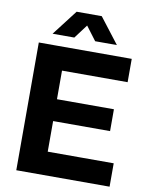

<svg xmlns="http://www.w3.org/2000/svg" viewBox="-100 -1007 835 1079"><g transform="rotate(10 318.0 -468.0)"><path d="M69 0V-729H599.3V-595.9H191.7L224.9 -629V-100.3L191.7 -133.4H601.4V0ZM191.7 -308V-432.7H549.9V-308ZM136.7 -790.9 248.3 -936.1H391.7L503.6 -790.9H379.6L320 -870L260.7 -790.9Z"/></g></svg>

Font: Mona Sans ExtraLight
Style: Regular
Weight: 200
Designer: Deni Anggara
Foundry: GitHub
Version: Version 2.000